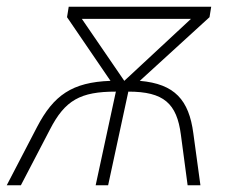

<svg xmlns="http://www.w3.org/2000/svg" viewBox="-64 -550 695 570"><path d="M46 -173 -44 0H-2L84 -165C129 -253 175 -278 280 -278L220 0H257L317 -278C422 -278 461 -243 473 -150L493 0H531L510 -154C497 -253 455 -301 351 -310L558 -499L563 -530H140L135 -499L264 -310C150 -306 95 -267 46 -173ZM305 -310 179 -494H503Z"/></svg>

Font: Noto Sans ExtraLight
Style: Italic
Weight: 200
Italic angle: -12°
Designer: Monotype Design Team
Foundry: Monotype Imaging Inc.
Version: Version 2.013